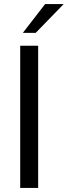

<svg xmlns="http://www.w3.org/2000/svg" viewBox="-20 -921 332 941"><path d="M79 0V-697H167V0ZM92 -760 201 -901H292L155 -760Z"/></svg>

Font: Hanken Grotesk
Style: Regular
Weight: 400
Designer: Alfredo Marco Pradil
Foundry: Hanken Design Co.
Version: Version 3.013